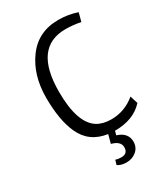

<svg xmlns="http://www.w3.org/2000/svg" viewBox="-216 -792 953 1090"><g transform="rotate(-30 260.5 -246.5)"><path d="M271 161Q314 161 314 119Q314 80 257 65L272 9Q157 -7 111 -108Q70 -198 70 -345.5Q70 -493 144 -593.5Q218 -694 350 -694Q414 -694 473 -674L458 -618Q407 -628 359 -628Q150 -628 150 -338Q150 -131 240 -76Q277 -54 331 -54Q418 -54 488 -112L504 -61Q438 12 316 12H315L308 38Q375 59 375 118Q375 155 348 178Q321 201 283 201Q247 201 225 185L234 155Q249 161 271 161Z"/></g></svg>

Font: Ruluko
Style: Regular
Weight: 400
Designer: Ana Sanfelippo, Angelica Diaz, Meme Hernandez
Foundry: Ana Sanfelippo, Angelica Diaz y Meme Hernandez
Version: Version 1.001